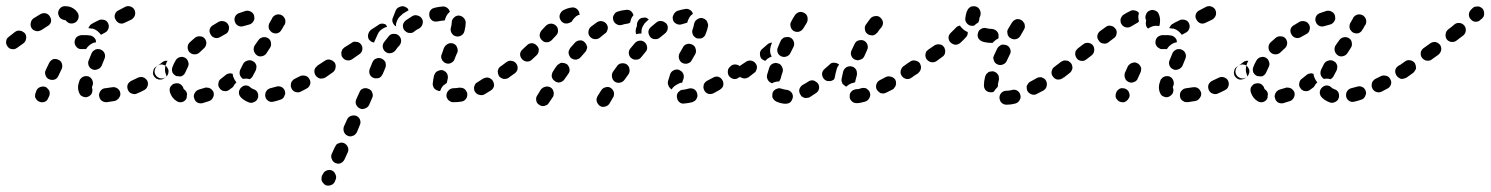

<svg xmlns="http://www.w3.org/2000/svg" viewBox="-42 -307 4798 618"><path d="M71 -1Q70 4 72 8Q74 12 77 15Q80 19 84 20Q92 24 101 21Q110 18 113 9L116 3Q118 -1 118 -5Q118 -10 117 -14Q115 -18 112 -21Q109 -25 105 -27Q97 -30 88 -27Q79 -24 75 -15L73 -9Q71 -5 71 -1ZM335 14Q339 12 341 8Q344 4 345 0Q346 -4 345 -9Q343 -18 335 -23Q327 -28 318 -26Q307 -24 297 -23Q293 -23 289 -21Q285 -19 282 -15Q279 -12 278 -7Q276 -3 277 1Q278 11 285 17Q292 22 301 22Q314 20 327 18Q332 17 335 14ZM225 4Q234 8 242 4Q251 0 254 -8Q257 -17 254 -25Q254 -25 254 -25Q254 -28 256 -32Q259 -40 255 -49Q252 -57 243 -61Q239 -62 234 -62Q230 -62 226 -60Q222 -59 219 -55Q215 -52 214 -48Q205 -25 213 -8Q216 1 225 4ZM433 -30Q436 -39 432 -47Q430 -51 426 -54Q423 -57 419 -58Q414 -60 410 -59Q406 -59 402 -57Q391 -52 381 -47Q373 -43 369 -35Q366 -26 370 -17Q372 -13 375 -10Q378 -7 382 -6Q386 -4 391 -4Q395 -4 399 -6Q411 -11 422 -17Q430 -21 433 -30ZM103 -73Q103 -68 105 -64Q106 -60 109 -57Q112 -53 116 -52Q125 -48 134 -51Q142 -54 146 -63L157 -86Q160 -94 157 -103Q154 -112 145 -115Q141 -117 137 -117Q132 -118 128 -116Q124 -114 121 -111Q118 -108 116 -104L105 -81Q103 -77 103 -73ZM500 -73Q502 -82 496 -90Q494 -94 490 -96Q486 -98 482 -99Q478 -100 473 -99Q469 -98 465 -95L460 -92Q452 -87 451 -77Q449 -68 454 -61Q457 -57 461 -54Q465 -52 469 -51Q473 -51 478 -51Q482 -52 486 -55L491 -59Q499 -64 500 -73ZM243 -97Q246 -88 255 -84Q263 -80 272 -84Q281 -87 285 -95L294 -117Q298 -126 295 -134Q292 -143 283 -147Q279 -149 275 -149Q270 -149 266 -148Q262 -146 258 -143Q255 -140 253 -136L244 -114Q240 -106 243 -97ZM42 -183Q44 -192 38 -200Q35 -203 31 -205Q28 -208 23 -208Q19 -209 14 -208Q10 -207 6 -204Q-6 -194 -13 -189Q-21 -184 -22 -175Q-24 -166 -18 -158Q-13 -150 -4 -149Q5 -147 13 -153Q20 -158 34 -168Q41 -174 42 -183ZM235 -149Q234 -148 234 -149Q234 -149 233 -149Q227 -149 221 -149Q212 -148 205 -155Q199 -161 198 -170Q198 -180 204 -187Q211 -193 220 -194Q227 -194 234 -194Q240 -194 246 -193Q250 -193 254 -191Q258 -189 261 -186Q264 -183 266 -179Q267 -175 267 -171Q262 -170 258 -169Q249 -165 243 -159Q238 -154 235 -149ZM248 -226Q251 -229 255 -231L258 -233L276 -242Q280 -244 284 -244Q289 -244 293 -243Q297 -242 301 -239Q304 -236 306 -232Q310 -223 307 -215Q304 -206 296 -202L283 -195Q281 -198 278 -201Q272 -208 264 -212Q261 -213 258 -214V-215H251Q249 -216 247 -216Q245 -216 243 -216Q243 -216 243 -217Q243 -217 243 -218Q245 -222 248 -226ZM122 -236Q124 -245 119 -253Q115 -261 106 -264Q97 -266 89 -262Q78 -255 66 -248Q58 -242 57 -233Q55 -224 60 -216Q62 -213 66 -210Q70 -208 74 -207Q79 -206 83 -207Q87 -208 91 -210Q102 -217 111 -223Q119 -227 122 -236ZM328 -261Q325 -252 330 -244Q332 -240 335 -237Q338 -234 343 -232Q347 -231 351 -231Q356 -232 360 -234L381 -244Q389 -249 392 -257Q395 -266 391 -275Q387 -283 378 -286Q369 -289 361 -285L340 -274Q331 -270 328 -261ZM182 -232Q191 -230 199 -234Q207 -238 210 -247Q213 -255 209 -264Q203 -275 192 -281Q182 -287 169 -287Q159 -288 152 -281Q146 -275 145 -266Q145 -261 147 -257Q148 -253 151 -250Q154 -246 158 -245Q162 -243 167 -242Q168 -242 169 -242Q174 -235 182 -232Z M644 6Q648 -2 645 -11Q643 -15 640 -18Q637 -22 633 -23Q629 -25 624 -25Q620 -26 616 -24Q607 -21 599 -19Q595 -18 591 -15Q587 -12 585 -8Q583 -5 582 0Q581 4 583 9Q585 18 593 23Q601 27 610 25Q621 22 632 18Q640 15 644 6ZM784 16Q781 19 777 21Q773 23 769 24Q764 24 760 23Q744 17 734 7Q727 0 727 -9Q727 -18 734 -25Q737 -28 741 -30Q745 -32 749 -32Q754 -32 758 -30Q762 -28 765 -25Q768 -22 774 -20Q780 -18 784 -14Q788 -9 789 -3Q789 0 789 4Q789 5 789 6Q789 7 788 8Q787 12 784 16ZM542 22Q533 23 526 18Q518 13 513 6Q508 -1 505 -10Q504 -14 504 -18Q504 -23 506 -27Q509 -31 512 -34Q515 -37 520 -38Q524 -39 528 -39Q533 -39 537 -37Q541 -35 544 -31Q547 -28 548 -24Q549 -22 549 -21Q550 -20 551 -19Q554 -17 557 -13Q559 -10 560 -5Q560 -4 560 -3Q559 2 559 7Q559 8 558 10Q558 11 557 12Q552 20 542 22ZM868 10Q871 7 873 3Q875 -1 876 -5Q876 -10 875 -14Q872 -23 864 -27Q855 -31 847 -28Q837 -25 828 -23Q824 -22 820 -19Q817 -17 815 -13Q812 -9 812 -5Q811 0 812 4Q814 13 822 18Q830 23 839 20Q849 18 860 14Q864 13 868 10ZM956 -35Q959 -44 954 -52Q952 -56 949 -59Q945 -62 941 -63Q937 -64 932 -64Q928 -64 924 -62Q915 -57 906 -53Q902 -51 899 -47Q896 -44 895 -40Q894 -36 894 -31Q894 -27 896 -23Q900 -14 909 -11Q918 -8 926 -12Q935 -17 945 -22Q953 -26 956 -35ZM688 -14Q684 -13 679 -14Q675 -14 671 -17Q667 -19 665 -23Q659 -30 661 -39Q662 -49 670 -54Q677 -60 685 -66Q688 -69 693 -70Q697 -71 701 -71Q703 -70 704 -70Q706 -70 707 -69Q707 -63 710 -57Q713 -49 719 -42Q718 -41 718 -41Q712 -35 708 -27Q708 -27 708 -27Q702 -22 696 -18Q692 -15 688 -14ZM741 -102Q746 -110 755 -112Q764 -115 772 -110Q776 -108 779 -105Q781 -101 783 -97Q784 -93 783 -88Q783 -84 781 -80Q776 -71 772 -63Q771 -60 768 -57Q765 -54 762 -52Q756 -54 749 -54Q745 -54 740 -53Q733 -58 730 -66Q728 -74 731 -82Q736 -91 741 -102ZM1012 -65Q1014 -69 1015 -73Q1016 -77 1015 -82Q1014 -86 1011 -90Q1006 -98 997 -99Q988 -101 980 -95Q972 -90 970 -81Q969 -71 974 -64Q977 -60 980 -58Q984 -55 989 -54Q993 -54 997 -55Q1002 -56 1005 -58L1006 -59Q1010 -61 1012 -65ZM474 -55Q465 -57 460 -64Q454 -72 456 -81Q458 -90 465 -95Q472 -100 481 -107Q484 -110 489 -111Q493 -112 497 -111Q494 -106 492 -100Q489 -92 489 -83Q489 -74 493 -65Q493 -63 495 -61Q493 -60 491 -59Q483 -53 474 -55ZM513 -74Q510 -83 513 -91Q517 -102 523 -112Q525 -116 529 -119Q532 -122 537 -123Q541 -124 545 -124Q550 -123 554 -121Q562 -116 564 -107Q567 -99 562 -90Q558 -82 555 -75Q553 -70 550 -67Q547 -64 543 -62Q541 -62 540 -61Q538 -61 536 -61Q533 -61 529 -62Q528 -62 527 -62Q526 -62 526 -62Q526 -62 526 -62Q517 -66 513 -74ZM775 -144Q777 -135 785 -129Q792 -124 801 -126Q811 -128 816 -136L827 -153Q832 -160 830 -170Q829 -179 821 -184Q813 -189 804 -187Q795 -185 790 -178L778 -161Q773 -153 775 -144ZM562 -155Q562 -145 568 -139Q575 -132 584 -132Q594 -132 600 -138Q607 -145 614 -151Q621 -157 622 -166Q623 -175 617 -183Q611 -190 602 -190Q592 -191 585 -185Q577 -178 569 -171Q562 -164 562 -155ZM633 -213Q631 -204 636 -196Q640 -188 650 -185Q659 -183 667 -188Q675 -192 683 -197Q692 -201 694 -210Q697 -219 693 -227Q688 -236 680 -238Q671 -241 662 -237Q653 -232 644 -226Q636 -222 633 -213ZM873 -226 874 -227Q878 -235 876 -244Q873 -253 865 -258Q857 -262 848 -260Q839 -257 834 -249V-248Q830 -241 826 -234Q823 -230 823 -225Q822 -221 823 -217Q824 -212 827 -209Q830 -205 833 -203Q841 -198 851 -200Q860 -203 864 -211Q869 -218 872 -225Q873 -225 873 -225Q873 -225 873 -225ZM715 -254Q711 -246 714 -237Q717 -228 725 -224Q733 -220 742 -223Q752 -226 760 -228Q765 -229 768 -232Q772 -235 774 -239Q776 -242 777 -247Q777 -251 776 -256Q774 -265 766 -269Q758 -274 749 -272Q739 -269 728 -265Q719 -262 715 -254Z M993 267Q992 272 994 276Q996 280 999 283Q1002 287 1006 289Q1014 292 1023 289Q1032 286 1036 277L1038 272Q1042 263 1038 255Q1035 246 1027 242Q1018 238 1009 242Q1001 245 997 254L994 259Q993 263 993 267ZM1026 205Q1029 214 1038 218Q1042 219 1046 220Q1051 220 1055 218Q1059 216 1062 213Q1065 210 1067 206L1077 184Q1081 176 1078 167Q1074 158 1066 154Q1062 152 1057 152Q1053 152 1049 154Q1044 155 1041 158Q1038 162 1036 166L1026 188Q1022 196 1026 205ZM1065 117Q1068 126 1077 130Q1081 132 1085 132Q1090 132 1094 130Q1098 129 1101 126Q1105 122 1107 118L1116 96Q1120 88 1117 79Q1114 70 1105 66Q1097 63 1088 66Q1079 69 1075 78L1065 100Q1062 109 1065 117ZM1104 29Q1108 38 1116 42Q1125 46 1133 42Q1142 39 1146 31L1156 8Q1158 4 1158 0Q1158 -5 1156 -9Q1155 -13 1152 -16Q1148 -20 1144 -21Q1136 -25 1127 -22Q1118 -19 1115 -10L1105 12Q1101 21 1104 29ZM1458 11Q1463 4 1462 -5Q1462 -10 1459 -13Q1457 -17 1454 -20Q1450 -23 1446 -24Q1441 -25 1437 -25Q1427 -23 1416 -23Q1407 -22 1401 -15Q1395 -9 1395 1Q1395 5 1397 9Q1399 13 1402 16Q1406 19 1410 21Q1414 22 1418 22Q1431 22 1443 20Q1452 19 1458 11ZM1548 -30Q1549 -39 1544 -47Q1542 -51 1538 -53Q1535 -56 1530 -57Q1526 -58 1521 -57Q1517 -56 1513 -54Q1504 -48 1496 -43Q1492 -41 1489 -38Q1486 -34 1485 -30Q1483 -26 1484 -21Q1484 -17 1486 -13Q1491 -4 1500 -2Q1509 1 1517 -3Q1527 -9 1538 -16Q1546 -21 1548 -30ZM1363 -17Q1359 -19 1356 -22Q1353 -26 1352 -30Q1350 -34 1351 -39Q1352 -50 1355 -64Q1357 -69 1359 -72Q1362 -76 1366 -78Q1370 -80 1374 -81Q1378 -82 1383 -81Q1392 -78 1397 -70Q1401 -62 1399 -53Q1397 -46 1396 -40Q1390 -36 1384 -31Q1378 -24 1375 -15Q1375 -15 1375 -14Q1374 -14 1373 -14Q1372 -14 1371 -14Q1367 -15 1363 -17ZM1604 -65Q1606 -69 1607 -73Q1608 -78 1607 -82Q1606 -86 1603 -90Q1598 -98 1589 -99Q1580 -101 1572 -95L1570 -94Q1566 -91 1563 -87Q1561 -83 1560 -79Q1560 -75 1561 -70Q1562 -66 1564 -62Q1570 -55 1579 -53Q1588 -52 1596 -57L1598 -59Q1602 -61 1604 -65ZM1038 -89Q1040 -98 1035 -106Q1032 -109 1028 -112Q1024 -114 1020 -115Q1016 -116 1011 -115Q1007 -114 1003 -111L980 -96Q977 -93 974 -89Q972 -85 971 -81Q970 -77 971 -72Q972 -68 974 -64Q980 -57 989 -55Q998 -53 1006 -58L1029 -74Q1037 -80 1038 -89ZM1200 -97Q1200 -101 1199 -106Q1197 -110 1194 -113Q1191 -116 1187 -118Q1179 -122 1170 -119Q1161 -116 1157 -107Q1152 -96 1148 -85Q1145 -76 1148 -68Q1152 -59 1161 -56Q1165 -54 1170 -55Q1174 -55 1178 -56Q1182 -58 1185 -61Q1188 -65 1190 -69Q1194 -79 1198 -88Q1200 -92 1200 -97ZM1387 -153 1383 -141 1380 -133Q1378 -129 1378 -124Q1378 -120 1380 -116Q1381 -112 1385 -109Q1388 -105 1392 -104Q1401 -100 1409 -104Q1418 -108 1421 -116L1424 -124L1429 -136L1430 -137Q1433 -146 1429 -155Q1426 -163 1417 -167Q1413 -168 1408 -168Q1404 -168 1400 -166Q1396 -164 1393 -161Q1389 -158 1388 -154ZM1124 -146Q1126 -155 1121 -163Q1118 -167 1115 -169Q1111 -172 1107 -172Q1102 -173 1098 -173Q1093 -172 1090 -169L1066 -154Q1063 -151 1060 -148Q1058 -144 1057 -140Q1056 -135 1057 -131Q1057 -126 1060 -123Q1065 -115 1074 -113Q1083 -111 1091 -116L1114 -132Q1122 -137 1124 -146ZM1249 -178Q1248 -187 1241 -193Q1234 -199 1224 -198Q1215 -198 1209 -190Q1202 -181 1194 -171Q1189 -164 1190 -155Q1192 -145 1199 -140Q1203 -137 1207 -136Q1212 -135 1216 -136Q1221 -137 1224 -139Q1228 -141 1231 -145Q1237 -154 1244 -161Q1250 -169 1249 -178ZM1182 -209Q1189 -215 1198 -219Q1201 -220 1204 -220Q1202 -223 1201 -226Q1201 -226 1201 -227Q1195 -231 1188 -231Q1181 -231 1175 -226Q1165 -219 1152 -211Q1145 -205 1143 -196Q1141 -187 1146 -179Q1149 -176 1153 -173Q1157 -171 1162 -170Q1162 -171 1163 -173L1173 -195Q1176 -203 1182 -209ZM1412 -200Q1417 -192 1426 -190Q1435 -188 1443 -193Q1451 -198 1453 -207Q1457 -222 1457 -234Q1457 -243 1450 -250Q1444 -256 1435 -257Q1425 -257 1419 -250Q1412 -244 1412 -234Q1412 -227 1409 -217Q1407 -208 1412 -200ZM1308 -216Q1316 -221 1318 -230Q1321 -239 1316 -247Q1311 -255 1302 -257Q1293 -260 1285 -255Q1277 -250 1268 -244Q1266 -243 1265 -242Q1257 -236 1255 -227Q1254 -218 1259 -210Q1262 -207 1266 -204Q1269 -202 1274 -201Q1278 -201 1283 -201Q1287 -202 1291 -205Q1292 -206 1293 -207Q1300 -212 1308 -216ZM1223 -251 1232 -274Q1236 -282 1245 -285Q1254 -289 1262 -285Q1266 -283 1269 -281Q1272 -278 1273 -274Q1264 -269 1255 -263Q1253 -262 1252 -260Q1245 -255 1240 -248Q1235 -240 1233 -231Q1232 -227 1233 -222Q1225 -226 1222 -235Q1219 -243 1223 -251ZM1366 -238Q1357 -236 1349 -241Q1341 -247 1340 -256Q1339 -260 1340 -265Q1340 -269 1343 -273Q1345 -276 1349 -279Q1353 -281 1357 -282Q1369 -285 1382 -286Q1390 -287 1397 -282Q1404 -277 1406 -269Q1404 -268 1403 -266Q1396 -260 1393 -251Q1391 -247 1390 -242Q1389 -242 1388 -241Q1387 -241 1386 -241Q1376 -240 1366 -238Z M1934 -1Q1935 -5 1934 -10Q1933 -14 1930 -18Q1928 -21 1924 -24Q1916 -29 1907 -26Q1898 -24 1893 -16L1881 3Q1879 7 1878 11Q1878 16 1879 20Q1880 24 1883 28Q1885 31 1889 34Q1897 39 1906 36Q1915 34 1920 26L1931 7Q1934 3 1934 -1ZM1740 -2Q1741 -6 1740 -11Q1739 -15 1737 -19Q1734 -23 1731 -25Q1723 -30 1714 -28Q1705 -26 1699 -19Q1692 -7 1688 -1Q1682 7 1684 16Q1685 25 1693 30Q1697 33 1701 34Q1706 35 1710 34Q1714 33 1718 31Q1722 29 1724 25Q1729 18 1737 6Q1740 2 1740 -2ZM2194 18Q2198 15 2200 11Q2202 7 2203 3Q2203 -2 2202 -6Q2200 -15 2192 -20Q2184 -24 2175 -22Q2165 -19 2156 -18Q2152 -18 2148 -16Q2144 -13 2141 -10Q2138 -6 2137 -2Q2136 2 2137 7Q2138 16 2145 22Q2152 28 2162 26Q2174 25 2186 22Q2191 20 2194 18ZM2282 -24Q2285 -28 2286 -32Q2287 -36 2286 -41Q2286 -45 2283 -49Q2279 -57 2270 -60Q2261 -62 2253 -57Q2243 -52 2234 -47Q2230 -45 2227 -41Q2224 -38 2223 -34Q2222 -29 2222 -25Q2223 -20 2225 -16Q2229 -8 2238 -5Q2247 -3 2255 -7Q2265 -12 2275 -18Q2279 -21 2282 -24ZM2108 -36Q2107 -40 2108 -45Q2111 -56 2115 -68Q2118 -77 2127 -81Q2135 -85 2144 -82Q2148 -80 2152 -77Q2155 -74 2157 -70Q2159 -66 2159 -62Q2159 -57 2158 -53Q2155 -47 2154 -41Q2154 -41 2153 -41Q2145 -40 2137 -35Q2129 -31 2123 -24Q2122 -22 2120 -19Q2117 -21 2115 -23Q2113 -25 2111 -28Q2109 -32 2108 -36ZM1984 -85Q1983 -94 1975 -100Q1972 -102 1967 -103Q1963 -104 1958 -103Q1954 -103 1950 -100Q1946 -98 1944 -94Q1937 -85 1931 -76Q1926 -68 1928 -59Q1929 -50 1937 -44Q1945 -39 1954 -41Q1963 -43 1968 -50Q1975 -60 1981 -68Q1986 -76 1984 -85ZM1791 -86Q1789 -95 1782 -101Q1778 -103 1774 -104Q1769 -105 1765 -105Q1761 -104 1757 -101Q1753 -99 1750 -95Q1744 -87 1738 -77Q1733 -69 1734 -60Q1736 -51 1744 -46Q1747 -43 1752 -42Q1756 -41 1761 -42Q1765 -43 1769 -46Q1773 -48 1775 -52Q1781 -61 1787 -69Q1793 -77 1791 -86ZM2347 -73Q2349 -82 2344 -90Q2338 -97 2329 -99Q2320 -101 2312 -96L2310 -94Q2306 -91 2304 -88Q2301 -84 2301 -80Q2300 -75 2301 -71Q2302 -66 2304 -63Q2307 -59 2310 -57Q2314 -54 2319 -53Q2323 -52 2327 -53Q2332 -54 2335 -57L2338 -58Q2345 -64 2347 -73ZM1624 -85Q1625 -95 1620 -102Q1614 -110 1605 -111Q1596 -113 1588 -107Q1580 -101 1572 -95Q1568 -93 1566 -89Q1564 -85 1563 -81Q1562 -77 1563 -72Q1564 -68 1567 -64Q1572 -56 1581 -55Q1590 -53 1598 -59Q1607 -65 1615 -71Q1622 -76 1624 -85ZM2144 -117Q2147 -108 2155 -104Q2159 -102 2163 -102Q2168 -101 2172 -103Q2176 -104 2180 -107Q2183 -110 2185 -114Q2190 -122 2196 -133Q2200 -141 2197 -150Q2195 -159 2187 -163Q2178 -168 2169 -165Q2160 -163 2156 -154Q2150 -144 2145 -135Q2141 -126 2144 -117ZM1690 -136Q1692 -140 1692 -144Q1693 -149 1691 -153Q1689 -157 1686 -160Q1680 -167 1671 -168Q1661 -168 1655 -162Q1647 -155 1640 -148Q1633 -142 1632 -133Q1632 -124 1638 -117Q1644 -110 1653 -109Q1663 -108 1670 -115Q1677 -121 1685 -129Q1688 -132 1690 -136ZM2041 -155Q2040 -165 2033 -171Q2030 -174 2026 -175Q2022 -177 2017 -176Q2013 -176 2009 -174Q2005 -172 2002 -169Q1994 -160 1987 -151Q1981 -144 1982 -135Q1983 -125 1990 -120Q1997 -114 2006 -115Q2016 -115 2022 -123Q2029 -131 2035 -139Q2042 -146 2041 -155ZM1846 -147Q1848 -151 1848 -156Q1847 -160 1845 -164Q1843 -168 1840 -171Q1833 -178 1824 -177Q1814 -176 1808 -169Q1801 -161 1793 -152Q1791 -149 1789 -144Q1788 -140 1788 -136Q1789 -131 1791 -127Q1793 -123 1796 -120Q1800 -118 1804 -116Q1808 -115 1813 -115Q1817 -116 1821 -118Q1825 -120 1828 -124Q1835 -132 1842 -140Q1845 -143 1846 -147ZM1754 -209Q1754 -219 1747 -225Q1740 -231 1731 -231Q1721 -230 1715 -224L1701 -209Q1695 -202 1695 -192Q1696 -183 1703 -177Q1706 -174 1710 -172Q1714 -171 1719 -171Q1723 -171 1727 -173Q1731 -175 1734 -178L1748 -193Q1755 -200 1754 -209ZM2104 -206Q2107 -210 2107 -214Q2108 -218 2107 -223Q2106 -227 2103 -231Q2100 -234 2096 -236Q2092 -239 2088 -239Q2084 -240 2079 -239Q2075 -238 2071 -235Q2062 -228 2053 -220Q2046 -214 2045 -205Q2045 -196 2051 -188Q2057 -181 2066 -181Q2075 -180 2082 -186Q2090 -193 2098 -199Q2102 -202 2104 -206ZM1911 -205Q1913 -209 1914 -213Q1915 -218 1914 -222Q1913 -226 1910 -230Q1905 -237 1895 -239Q1886 -240 1879 -235Q1869 -228 1860 -221Q1853 -215 1852 -205Q1851 -196 1857 -189Q1863 -182 1872 -181Q1882 -180 1889 -186Q1897 -193 1905 -199Q1909 -201 1911 -205ZM2186 -205Q2186 -201 2188 -196Q2189 -192 2193 -189Q2196 -186 2200 -184Q2204 -183 2208 -183Q2213 -183 2217 -184Q2221 -186 2224 -189Q2228 -192 2229 -197Q2235 -211 2237 -223Q2238 -228 2236 -232Q2235 -236 2233 -240Q2230 -243 2226 -246Q2222 -248 2218 -249Q2209 -250 2201 -244Q2194 -239 2192 -230Q2191 -223 2188 -214Q2186 -210 2186 -205ZM2006 -197Q2004 -201 2004 -206Q2004 -210 2005 -215Q2007 -219 2008 -223Q2008 -224 2008 -225Q2008 -225 2008 -225Q2008 -226 2008 -226Q2008 -235 2014 -243Q2020 -250 2029 -250Q2033 -251 2038 -250Q2042 -248 2045 -245Q2046 -245 2046 -245Q2046 -244 2046 -244Q2042 -241 2038 -237Q2032 -232 2028 -224Q2023 -216 2023 -207Q2022 -203 2023 -199Q2019 -199 2016 -199Q2011 -198 2006 -197ZM1996 -257Q1997 -257 1997 -258Q1995 -266 1988 -272Q1980 -277 1972 -275Q1959 -274 1947 -270Q1943 -269 1939 -266Q1936 -263 1934 -259Q1931 -255 1931 -251Q1931 -246 1932 -242Q1935 -233 1943 -229Q1951 -224 1960 -227Q1969 -230 1978 -231Q1980 -231 1982 -232Q1984 -233 1986 -234Q1987 -237 1988 -241Q1990 -250 1996 -257ZM2136 -230Q2127 -234 2124 -243Q2123 -248 2123 -252Q2124 -256 2126 -260Q2128 -264 2131 -267Q2134 -270 2138 -272Q2151 -276 2163 -278Q2171 -280 2179 -275Q2186 -271 2188 -263Q2188 -263 2188 -262Q2180 -257 2176 -249Q2172 -242 2170 -234Q2162 -232 2153 -229Q2144 -226 2136 -230ZM1775 -232Q1766 -235 1762 -243Q1757 -252 1760 -260Q1763 -269 1771 -274Q1784 -281 1799 -283Q1808 -284 1815 -278Q1822 -272 1823 -263Q1824 -262 1824 -261Q1824 -260 1824 -260Q1818 -258 1813 -255Q1806 -249 1801 -242Q1799 -239 1798 -237Q1795 -236 1792 -234Q1784 -230 1775 -232Z M2494 26Q2498 25 2502 22Q2505 19 2507 15Q2509 11 2510 6Q2511 -3 2505 -10Q2499 -17 2489 -18Q2481 -19 2475 -21Q2466 -25 2458 -21Q2449 -18 2445 -9Q2444 -5 2444 -1Q2443 4 2445 8Q2447 12 2450 15Q2453 18 2457 20Q2470 26 2485 27Q2490 27 2494 26ZM2743 20Q2752 17 2756 9Q2761 0 2758 -8Q2757 -13 2754 -16Q2751 -19 2747 -22Q2743 -24 2738 -24Q2734 -24 2730 -23Q2724 -21 2720 -20Q2718 -20 2717 -20Q2716 -20 2716 -20Q2716 -20 2716 -20Q2711 -20 2707 -18Q2703 -17 2700 -14Q2696 -10 2694 -6Q2693 -2 2693 2Q2692 12 2699 18Q2705 25 2715 25Q2715 25 2716 25Q2726 25 2743 20ZM2594 -21Q2596 -30 2591 -38Q2588 -42 2584 -44Q2581 -47 2576 -48Q2572 -49 2568 -48Q2563 -47 2559 -44Q2550 -38 2542 -34Q2534 -29 2531 -20Q2529 -11 2534 -3Q2536 1 2539 4Q2543 6 2547 8Q2551 9 2556 8Q2560 8 2564 6Q2574 0 2584 -7Q2592 -12 2594 -21ZM2837 -25Q2840 -28 2841 -32Q2843 -37 2842 -41Q2842 -46 2840 -50Q2835 -58 2826 -60Q2817 -63 2809 -59Q2800 -54 2790 -49Q2782 -45 2779 -36Q2776 -27 2780 -19Q2782 -15 2786 -12Q2789 -9 2793 -7Q2798 -6 2802 -6Q2807 -7 2811 -9Q2821 -14 2831 -19Q2835 -21 2837 -25ZM2667 -45Q2666 -49 2667 -54Q2669 -65 2672 -77Q2675 -86 2683 -91Q2691 -95 2700 -93Q2705 -92 2708 -89Q2712 -86 2714 -82Q2716 -78 2716 -74Q2717 -69 2716 -65Q2713 -54 2711 -46Q2711 -45 2711 -44Q2710 -43 2710 -42Q2705 -41 2699 -39Q2691 -36 2684 -30Q2683 -29 2682 -28Q2679 -29 2676 -32Q2673 -34 2670 -37Q2668 -41 2667 -45ZM2434 -89Q2437 -98 2445 -102Q2454 -106 2462 -103Q2467 -102 2470 -99Q2473 -96 2475 -92Q2477 -88 2478 -83Q2478 -79 2477 -75Q2473 -64 2471 -55Q2470 -52 2469 -50Q2468 -48 2466 -45Q2457 -45 2449 -42Q2446 -41 2443 -39Q2434 -42 2430 -49Q2425 -57 2427 -66Q2430 -77 2434 -89ZM2659 -99Q2659 -99 2659 -99Q2652 -105 2643 -105Q2634 -106 2628 -99Q2620 -92 2612 -85Q2605 -79 2604 -70Q2604 -60 2610 -53Q2616 -46 2625 -46Q2634 -45 2642 -51Q2643 -52 2644 -54Q2644 -56 2645 -58Q2647 -70 2651 -84Q2653 -92 2659 -99ZM2901 -65Q2903 -69 2904 -73Q2905 -77 2904 -82Q2903 -86 2900 -90Q2895 -97 2886 -99Q2877 -101 2869 -95L2866 -94Q2859 -88 2857 -79Q2855 -70 2861 -62Q2866 -55 2875 -53Q2884 -51 2892 -57L2895 -59Q2899 -61 2901 -65ZM2391 -78Q2393 -82 2394 -86Q2395 -91 2394 -95Q2393 -99 2390 -103Q2385 -110 2375 -112Q2366 -113 2359 -108Q2350 -102 2341 -96Q2338 -93 2335 -89Q2333 -85 2332 -81Q2331 -77 2332 -72Q2333 -68 2335 -64Q2338 -61 2342 -58Q2346 -56 2350 -55Q2354 -54 2359 -55Q2363 -56 2367 -58Q2376 -65 2385 -72Q2389 -74 2391 -78ZM2405 -126Q2404 -130 2404 -135Q2404 -139 2406 -143Q2408 -147 2412 -150Q2420 -157 2428 -164Q2431 -167 2435 -168Q2439 -170 2443 -170Q2442 -168 2441 -165Q2438 -157 2437 -149Q2436 -140 2439 -131Q2441 -128 2442 -125Q2439 -124 2435 -122Q2427 -118 2421 -111Q2418 -112 2415 -114Q2412 -115 2409 -118Q2406 -122 2405 -126ZM2698 -128Q2701 -119 2710 -115Q2714 -114 2718 -113Q2723 -113 2727 -115Q2731 -116 2735 -119Q2738 -122 2740 -126Q2744 -136 2749 -146Q2753 -154 2750 -163Q2747 -172 2739 -176Q2735 -178 2731 -178Q2726 -178 2722 -177Q2718 -176 2714 -173Q2711 -170 2709 -166Q2704 -155 2699 -145Q2695 -137 2698 -128ZM2461 -138Q2464 -130 2472 -126Q2481 -122 2489 -125Q2498 -128 2502 -136Q2507 -146 2512 -156Q2516 -164 2513 -173Q2510 -182 2502 -186Q2498 -188 2493 -188Q2489 -188 2484 -187Q2480 -186 2477 -183Q2473 -180 2471 -176Q2466 -165 2462 -155Q2458 -147 2461 -138ZM2742 -212Q2743 -203 2750 -198Q2754 -195 2758 -194Q2763 -193 2767 -193Q2772 -194 2775 -196Q2779 -199 2782 -202Q2787 -210 2795 -219Q2801 -227 2800 -236Q2798 -245 2791 -251Q2784 -257 2774 -255Q2765 -254 2759 -247Q2752 -237 2746 -229Q2740 -222 2742 -212ZM2503 -221Q2505 -212 2513 -207Q2521 -203 2530 -205Q2539 -208 2544 -216Q2549 -225 2555 -234Q2559 -242 2557 -252Q2555 -261 2547 -265Q2539 -270 2530 -268Q2521 -265 2516 -257Q2510 -248 2505 -238Q2500 -230 2503 -221Z M3227 26Q3236 23 3240 15Q3245 7 3242 -2Q3240 -11 3231 -16Q3223 -20 3214 -17Q3205 -15 3200 -15Q3199 -15 3198 -15Q3189 -15 3182 -9Q3175 -2 3175 7Q3175 12 3177 16Q3178 20 3181 23Q3184 26 3188 28Q3193 30 3197 30Q3199 30 3200 30Q3212 30 3227 26ZM3327 -30Q3329 -39 3325 -47Q3323 -51 3319 -54Q3315 -56 3311 -58Q3307 -59 3302 -58Q3298 -58 3294 -55Q3284 -49 3274 -44Q3270 -42 3268 -39Q3265 -35 3263 -31Q3262 -27 3263 -22Q3263 -18 3265 -14Q3270 -6 3279 -3Q3288 0 3296 -5Q3306 -10 3317 -16Q3325 -21 3327 -30ZM3131 -16Q3125 -23 3125 -32V-33Q3125 -45 3129 -61Q3131 -65 3133 -69Q3136 -72 3140 -75Q3144 -77 3148 -77Q3153 -78 3157 -77Q3161 -75 3165 -73Q3168 -70 3171 -66Q3173 -62 3173 -58Q3174 -53 3173 -49Q3170 -38 3170 -33V-32Q3170 -31 3170 -30Q3169 -28 3169 -27Q3168 -26 3167 -25Q3161 -19 3157 -12Q3155 -11 3152 -10Q3150 -10 3147 -10Q3138 -10 3131 -16ZM3392 -73Q3394 -82 3388 -90Q3383 -97 3374 -99Q3365 -101 3357 -95L3352 -92Q3349 -90 3346 -86Q3344 -82 3343 -78Q3342 -73 3343 -69Q3344 -64 3347 -61Q3352 -53 3361 -51Q3370 -50 3378 -55L3383 -59Q3390 -64 3392 -73ZM2919 -78Q2921 -81 2922 -86Q2923 -90 2922 -95Q2921 -99 2919 -103Q2914 -110 2904 -112Q2895 -114 2888 -109Q2877 -102 2868 -95Q2864 -93 2862 -89Q2860 -85 2859 -81Q2858 -77 2859 -72Q2860 -68 2863 -64Q2868 -56 2877 -55Q2886 -53 2894 -59Q2903 -65 2913 -71Q2916 -74 2919 -78ZM3155 -122Q3155 -117 3157 -113Q3158 -109 3161 -105Q3164 -102 3168 -100Q3176 -96 3185 -99Q3194 -102 3198 -110Q3203 -120 3208 -131Q3213 -139 3210 -148Q3207 -157 3199 -161Q3195 -163 3190 -163Q3186 -164 3182 -163Q3177 -161 3174 -158Q3170 -155 3168 -151Q3163 -140 3158 -130Q3156 -126 3155 -122ZM2997 -130Q3000 -134 3000 -138Q3001 -143 3000 -147Q2999 -151 2997 -155Q2994 -159 2991 -161Q2987 -164 2982 -164Q2978 -165 2974 -164Q2969 -163 2966 -161Q2957 -155 2947 -148Q2943 -145 2940 -142Q2938 -138 2937 -134Q2936 -129 2937 -125Q2938 -120 2940 -117Q2946 -109 2955 -107Q2964 -105 2972 -110Q2983 -118 2991 -124Q2995 -126 2997 -130ZM3072 -195Q3073 -199 3073 -204Q3071 -205 3068 -206Q3060 -210 3054 -217Q3050 -220 3048 -225Q3044 -224 3040 -222Q3037 -221 3034 -217Q3027 -210 3019 -202Q3012 -196 3011 -187Q3011 -177 3017 -171Q3024 -164 3033 -163Q3042 -163 3049 -169Q3059 -178 3067 -187Q3070 -190 3072 -195ZM3121 -173Q3112 -176 3107 -184Q3103 -192 3106 -201Q3108 -210 3116 -214Q3125 -219 3134 -216Q3141 -214 3150 -214Q3160 -213 3166 -207Q3173 -200 3172 -191Q3172 -189 3172 -186Q3172 -184 3171 -183Q3164 -180 3159 -175Q3155 -172 3153 -169Q3152 -169 3151 -169Q3150 -169 3150 -169Q3134 -169 3121 -173ZM3200 -206Q3200 -202 3201 -197Q3202 -193 3205 -189Q3207 -186 3211 -184Q3219 -179 3228 -181Q3237 -183 3242 -191L3254 -212Q3256 -215 3257 -220Q3257 -224 3256 -229Q3255 -233 3252 -236Q3250 -240 3246 -242Q3238 -247 3229 -245Q3220 -242 3215 -234L3203 -214Q3201 -211 3200 -206ZM3071 -231Q3064 -238 3065 -248Q3066 -256 3068 -264Q3068 -265 3069 -267Q3069 -269 3070 -270Q3071 -272 3072 -274Q3073 -278 3077 -281Q3080 -284 3084 -286Q3089 -287 3093 -287Q3097 -287 3102 -285Q3110 -281 3113 -272Q3116 -264 3113 -255Q3110 -250 3110 -245Q3110 -242 3109 -240Q3108 -237 3107 -235Q3106 -234 3106 -234Q3099 -230 3094 -225Q3092 -224 3090 -224Q3088 -224 3086 -224Q3077 -224 3071 -231Z M3549 -1Q3548 4 3550 8Q3552 12 3555 15Q3558 19 3562 20Q3566 22 3570 22Q3575 23 3579 21Q3583 19 3586 16Q3590 13 3591 9L3592 8Q3594 4 3594 0Q3594 -5 3592 -9Q3591 -13 3588 -16Q3585 -19 3581 -21Q3577 -23 3572 -23Q3568 -24 3563 -22Q3559 -20 3556 -17Q3553 -14 3551 -10V-9Q3549 -5 3549 -1ZM3820 8Q3826 0 3824 -9Q3823 -13 3820 -17Q3818 -21 3814 -23Q3810 -26 3806 -26Q3802 -27 3797 -26Q3786 -24 3776 -23Q3767 -22 3761 -15Q3755 -8 3756 1Q3756 6 3758 10Q3760 14 3764 17Q3767 19 3771 21Q3776 22 3780 22Q3793 20 3806 18Q3815 16 3820 8ZM3704 4Q3713 8 3721 4Q3725 2 3728 -1Q3732 -4 3733 -8Q3735 -12 3735 -17Q3735 -21 3733 -25Q3733 -25 3733 -25Q3733 -28 3735 -32Q3738 -40 3734 -49Q3731 -57 3722 -61Q3718 -62 3713 -62Q3709 -62 3705 -60Q3701 -59 3698 -55Q3694 -52 3693 -48Q3684 -25 3692 -8Q3695 1 3704 4ZM3908 -22Q3911 -26 3912 -30Q3914 -34 3913 -39Q3913 -43 3911 -47Q3907 -55 3898 -58Q3889 -61 3881 -57Q3870 -52 3860 -47Q3852 -43 3848 -35Q3845 -26 3849 -17Q3851 -13 3854 -10Q3857 -7 3861 -6Q3865 -4 3870 -4Q3874 -4 3878 -6Q3890 -11 3901 -17Q3905 -19 3908 -22ZM3579 -56Q3582 -47 3591 -43Q3595 -41 3599 -41Q3604 -41 3608 -43Q3612 -44 3615 -47Q3619 -50 3620 -54L3629 -74Q3631 -78 3631 -83Q3632 -87 3630 -91Q3628 -96 3625 -99Q3622 -102 3618 -104Q3614 -106 3610 -106Q3605 -106 3601 -104Q3597 -103 3594 -100Q3590 -97 3588 -93L3579 -73Q3576 -65 3579 -56ZM3976 -65Q3978 -69 3979 -73Q3980 -77 3979 -82Q3978 -86 3975 -90Q3970 -98 3961 -99Q3952 -101 3944 -95L3939 -92Q3935 -89 3933 -86Q3931 -82 3930 -77Q3929 -73 3930 -69Q3931 -64 3933 -61Q3939 -53 3948 -51Q3957 -50 3965 -55L3970 -59Q3974 -61 3976 -65ZM3407 -79Q3409 -83 3410 -87Q3410 -92 3409 -96Q3408 -100 3405 -104Q3402 -107 3398 -110Q3394 -112 3390 -112Q3385 -113 3381 -112Q3377 -110 3373 -108Q3362 -99 3357 -96Q3350 -90 3348 -81Q3346 -72 3351 -64Q3354 -61 3358 -58Q3362 -56 3366 -55Q3370 -54 3375 -55Q3379 -56 3383 -58Q3389 -63 3401 -72Q3405 -75 3407 -79ZM3722 -97Q3725 -88 3734 -84Q3738 -82 3742 -82Q3747 -82 3751 -84Q3755 -85 3758 -88Q3762 -91 3764 -95L3773 -117Q3777 -126 3774 -134Q3771 -143 3762 -147Q3758 -149 3754 -149Q3749 -149 3745 -148Q3741 -146 3737 -143Q3734 -140 3732 -136L3723 -114Q3719 -106 3722 -97ZM3480 -144Q3481 -153 3476 -161Q3470 -168 3461 -169Q3451 -170 3444 -164L3427 -151Q3424 -148 3421 -144Q3419 -140 3419 -136Q3418 -131 3420 -127Q3421 -123 3424 -119Q3429 -112 3439 -111Q3448 -110 3455 -116L3472 -129Q3479 -135 3480 -144ZM3713 -149Q3713 -149 3712 -149Q3706 -149 3700 -149Q3696 -148 3692 -150Q3688 -152 3684 -155Q3681 -158 3679 -162Q3677 -166 3677 -170Q3677 -180 3683 -187Q3690 -193 3699 -194Q3706 -194 3713 -194Q3719 -194 3725 -193Q3729 -193 3733 -191Q3737 -189 3740 -186Q3743 -183 3745 -179Q3746 -175 3746 -171Q3741 -170 3737 -169Q3728 -165 3722 -159Q3717 -154 3714 -149Q3713 -148 3713 -149ZM3552 -199Q3554 -208 3548 -215Q3542 -223 3533 -224Q3524 -226 3517 -220L3499 -207Q3492 -202 3490 -192Q3489 -183 3495 -176Q3500 -168 3509 -167Q3519 -165 3526 -171L3543 -184Q3551 -189 3552 -199ZM3727 -226Q3730 -229 3734 -231L3737 -233L3755 -242Q3759 -244 3763 -244Q3768 -244 3772 -243Q3776 -242 3780 -239Q3783 -236 3785 -232Q3789 -223 3786 -215Q3783 -206 3775 -202L3762 -195Q3760 -198 3757 -201Q3751 -208 3743 -212Q3740 -213 3737 -214V-215H3730Q3728 -216 3726 -216Q3724 -216 3722 -216Q3722 -216 3722 -217Q3722 -217 3722 -218Q3724 -222 3727 -226ZM3676 -224Q3683 -224 3689 -223Q3690 -224 3690 -226Q3691 -227 3691 -228Q3692 -235 3692 -241Q3692 -252 3688 -261Q3685 -270 3676 -273Q3667 -277 3659 -273Q3650 -270 3647 -261Q3643 -253 3646 -244Q3647 -244 3647 -243Q3647 -242 3647 -241Q3647 -238 3646 -234Q3646 -229 3647 -224Q3649 -219 3653 -215L3660 -219Q3667 -223 3676 -224ZM3604 -274Q3599 -274 3595 -271Q3586 -267 3575 -260Q3571 -258 3569 -254Q3566 -250 3565 -246Q3564 -242 3565 -237Q3565 -233 3568 -229Q3573 -221 3582 -219Q3591 -217 3599 -222Q3608 -227 3616 -232Q3619 -233 3621 -235Q3623 -236 3624 -239Q3624 -239 3624 -239Q3622 -246 3622 -252Q3622 -259 3624 -265Q3622 -268 3619 -270Q3616 -272 3612 -273Q3608 -274 3604 -274ZM3807 -261Q3804 -252 3809 -244Q3811 -240 3814 -237Q3817 -234 3822 -232Q3826 -231 3830 -231Q3835 -232 3839 -234L3860 -244Q3868 -249 3871 -257Q3874 -266 3870 -275Q3866 -283 3857 -286Q3848 -289 3840 -285L3819 -274Q3810 -270 3807 -261Z M4123 6Q4127 -2 4124 -11Q4122 -15 4119 -18Q4116 -22 4112 -23Q4108 -25 4103 -25Q4099 -26 4095 -24Q4086 -21 4078 -19Q4074 -18 4070 -15Q4066 -12 4064 -8Q4062 -5 4061 0Q4060 4 4062 9Q4064 18 4072 23Q4080 27 4089 25Q4100 22 4111 18Q4119 15 4123 6ZM4263 16Q4260 19 4256 21Q4252 23 4248 24Q4243 24 4239 23Q4223 17 4213 7Q4206 0 4206 -9Q4206 -18 4213 -25Q4216 -28 4220 -30Q4224 -32 4228 -32Q4233 -32 4237 -30Q4241 -28 4244 -25Q4247 -22 4253 -20Q4259 -18 4263 -14Q4267 -9 4268 -3Q4268 0 4268 4Q4268 5 4268 6Q4268 7 4267 8Q4266 12 4263 16ZM4021 22Q4012 23 4005 18Q3997 13 3992 6Q3987 -1 3984 -10Q3983 -14 3983 -18Q3983 -23 3985 -27Q3988 -31 3991 -34Q3994 -37 3999 -38Q4003 -39 4007 -39Q4012 -39 4016 -37Q4020 -35 4023 -31Q4026 -28 4027 -24Q4028 -22 4028 -21Q4029 -20 4030 -19Q4033 -17 4036 -13Q4038 -10 4039 -5Q4039 -4 4039 -3Q4038 2 4038 7Q4038 8 4037 10Q4037 11 4036 12Q4031 20 4021 22ZM4347 10Q4350 7 4352 3Q4354 -1 4355 -5Q4355 -10 4354 -14Q4351 -23 4343 -27Q4334 -31 4326 -28Q4316 -25 4307 -23Q4303 -22 4299 -19Q4296 -17 4294 -13Q4291 -9 4291 -5Q4290 0 4291 4Q4293 13 4301 18Q4309 23 4318 20Q4328 18 4339 14Q4343 13 4347 10ZM4435 -35Q4438 -44 4433 -52Q4431 -56 4428 -59Q4424 -62 4420 -63Q4416 -64 4411 -64Q4407 -64 4403 -62Q4394 -57 4385 -53Q4381 -51 4378 -47Q4375 -44 4374 -40Q4373 -36 4373 -31Q4373 -27 4375 -23Q4379 -14 4388 -11Q4397 -8 4405 -12Q4414 -17 4424 -22Q4432 -26 4435 -35ZM4167 -14Q4163 -13 4158 -14Q4154 -14 4150 -17Q4146 -19 4144 -23Q4138 -30 4140 -39Q4141 -49 4149 -54Q4156 -60 4164 -66Q4167 -69 4172 -70Q4176 -71 4180 -71Q4182 -70 4183 -70Q4185 -70 4186 -69Q4186 -63 4189 -57Q4192 -49 4198 -42Q4197 -41 4197 -41Q4191 -35 4187 -27Q4187 -27 4187 -27Q4181 -22 4175 -18Q4171 -15 4167 -14ZM4220 -102Q4225 -110 4234 -112Q4243 -115 4251 -110Q4255 -108 4258 -105Q4260 -101 4262 -97Q4263 -93 4262 -88Q4262 -84 4260 -80Q4255 -71 4251 -63Q4250 -60 4247 -57Q4244 -54 4241 -52Q4235 -54 4228 -54Q4224 -54 4219 -53Q4212 -58 4209 -66Q4207 -74 4210 -82Q4215 -91 4220 -102ZM4491 -65Q4493 -69 4494 -73Q4495 -77 4494 -82Q4493 -86 4490 -90Q4485 -98 4476 -99Q4467 -101 4459 -95Q4451 -90 4449 -81Q4448 -71 4453 -64Q4456 -60 4459 -58Q4463 -55 4468 -54Q4472 -54 4476 -55Q4481 -56 4484 -58L4485 -59Q4489 -61 4491 -65ZM3953 -55Q3944 -57 3939 -64Q3933 -72 3935 -81Q3937 -90 3944 -95Q3951 -100 3960 -107Q3963 -110 3968 -111Q3972 -112 3976 -111Q3973 -106 3971 -100Q3968 -92 3968 -83Q3968 -74 3972 -65Q3972 -63 3974 -61Q3972 -60 3970 -59Q3962 -53 3953 -55ZM3992 -74Q3989 -83 3992 -91Q3996 -102 4002 -112Q4004 -116 4008 -119Q4011 -122 4016 -123Q4020 -124 4024 -124Q4029 -123 4033 -121Q4041 -116 4043 -107Q4046 -99 4041 -90Q4037 -82 4034 -75Q4032 -70 4029 -67Q4026 -64 4022 -62Q4020 -62 4019 -61Q4017 -61 4015 -61Q4012 -61 4008 -62Q4007 -62 4006 -62Q4005 -62 4005 -62Q4005 -62 4005 -62Q3996 -66 3992 -74ZM4254 -144Q4256 -135 4264 -129Q4271 -124 4280 -126Q4290 -128 4295 -136L4306 -153Q4311 -160 4309 -170Q4308 -179 4300 -184Q4292 -189 4283 -187Q4274 -185 4269 -178L4257 -161Q4252 -153 4254 -144ZM4041 -155Q4041 -145 4047 -139Q4054 -132 4063 -132Q4073 -132 4079 -138Q4086 -145 4093 -151Q4100 -157 4101 -166Q4102 -175 4096 -183Q4090 -190 4081 -190Q4071 -191 4064 -185Q4056 -178 4048 -171Q4041 -164 4041 -155ZM4112 -213Q4110 -204 4115 -196Q4119 -188 4129 -185Q4138 -183 4146 -188Q4154 -192 4162 -197Q4171 -201 4173 -210Q4176 -219 4172 -227Q4167 -236 4159 -238Q4150 -241 4141 -237Q4132 -232 4123 -226Q4115 -222 4112 -213ZM4352 -226 4353 -227Q4357 -235 4355 -244Q4352 -253 4344 -258Q4336 -262 4327 -260Q4318 -257 4313 -249V-248Q4309 -241 4305 -234Q4302 -230 4302 -225Q4301 -221 4302 -217Q4303 -212 4306 -209Q4309 -205 4312 -203Q4320 -198 4330 -200Q4339 -203 4343 -211Q4348 -218 4351 -225Q4352 -225 4352 -225Q4352 -225 4352 -225ZM4194 -254Q4190 -246 4193 -237Q4196 -228 4204 -224Q4212 -220 4221 -223Q4231 -226 4239 -228Q4244 -229 4247 -232Q4251 -235 4253 -239Q4255 -242 4256 -247Q4256 -251 4255 -256Q4253 -265 4245 -269Q4237 -274 4228 -272Q4218 -269 4207 -265Q4198 -262 4194 -254Z M4512 -79Q4515 -83 4516 -87Q4516 -91 4515 -96Q4514 -100 4512 -104Q4509 -108 4505 -110Q4502 -112 4497 -113Q4493 -114 4488 -113Q4484 -112 4480 -109L4459 -94Q4455 -91 4453 -88Q4451 -84 4450 -79Q4449 -75 4450 -71Q4451 -66 4454 -63Q4456 -59 4460 -57Q4464 -54 4468 -53Q4473 -53 4477 -54Q4481 -55 4485 -57L4506 -72Q4510 -75 4512 -79ZM4597 -146Q4598 -155 4593 -163Q4590 -166 4586 -169Q4582 -171 4578 -172Q4573 -172 4569 -171Q4565 -170 4561 -167L4540 -152Q4532 -146 4531 -137Q4530 -128 4535 -121Q4538 -117 4542 -115Q4545 -112 4550 -112Q4554 -111 4559 -112Q4563 -113 4567 -116L4588 -131Q4595 -137 4597 -146ZM4676 -208Q4677 -218 4671 -225Q4665 -232 4656 -233Q4646 -234 4639 -228Q4630 -220 4619 -212Q4612 -206 4611 -197Q4610 -187 4615 -180Q4621 -173 4630 -172Q4640 -171 4647 -177Q4658 -185 4668 -193Q4675 -199 4676 -208ZM4735 -264Q4735 -274 4729 -280Q4726 -283 4721 -285Q4717 -287 4713 -286Q4708 -286 4704 -285Q4700 -283 4697 -280Q4695 -278 4693 -276Q4686 -269 4686 -260Q4686 -250 4693 -244Q4699 -237 4708 -237Q4718 -237 4724 -244Q4727 -246 4729 -248Q4736 -255 4735 -264Z"/></svg>

Font: FRB American Cursive Dashed Extrabold
Style: Bold Italic
Weight: 800
Italic angle: -25°
Version: Version 2.0;Modular Font Editor K font №1